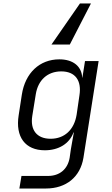

<svg xmlns="http://www.w3.org/2000/svg" viewBox="-20 -900 640 1100"><path d="M501 -880H438L275 -645H380ZM91 180H243C359 180 440 114 458 4L545 -550H467L452 -455H451C448 -520 399 -560 320 -560C207 -560 124 -482 105 -357L87 -240C67 -115 125 -39 237 -39C316 -39 378 -77 401 -141H403L386 -45L379 4C368 69 322 108 255 108H103ZM270 -105C191 -105 152 -155 165 -236L185 -360C198 -441 252 -491 331 -491C410 -491 449 -440 435 -353L419 -243C405 -156 349 -105 270 -105Z"/></svg>

Font: JetBrains Mono Light
Style: Italic
Weight: 336
Italic angle: -9°
Monospace: yes
Designer: Philipp Nurullin, Konstantin Bulenkov
Foundry: JetBrains
Version: Version 2.305